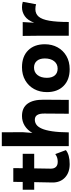

<svg xmlns="http://www.w3.org/2000/svg" viewBox="646 -1426 790 2122"><g transform="rotate(-90 1041.0 -365.0)"><path d="M288 10Q194 10 139 -42.5Q84 -95 85 -181L89 -382H5V-509H91L92 -613H244L243 -509H402V-382H241L238 -198Q238 -162 257 -142Q276 -122 314 -122Q336 -122 356.5 -127.5Q377 -133 399 -149L443 -32Q392 10 288 10Z M487 0V-740H640L641 -509L633 -402Q664 -457 712.5 -487Q761 -517 820 -517Q911 -517 956 -455.5Q1001 -394 1000 -279L998 0H845L847 -268Q848 -320 831.5 -347.5Q815 -375 779 -375Q749 -375 724 -357.5Q699 -340 680.5 -298Q662 -256 651 -183Q640 -110 639 0Z M1359 -517Q1478 -517 1545.5 -449Q1613 -381 1613 -265Q1613 -186 1579 -124Q1545 -62 1483 -26Q1421 10 1337 10Q1219 10 1151.5 -58Q1084 -126 1084 -241Q1084 -321 1118 -383Q1152 -445 1214 -481Q1276 -517 1359 -517ZM1344 -123Q1395 -123 1425.5 -161.5Q1456 -200 1456 -265Q1456 -321 1429 -352.5Q1402 -384 1355 -384Q1303 -384 1272.5 -345.5Q1242 -307 1242 -242Q1242 -186 1268.5 -154.5Q1295 -123 1344 -123Z M2055 -361Q2035 -369 2001 -369Q1949 -369 1918 -332.5Q1887 -296 1873 -214.5Q1859 -133 1859 0H1707V-330L1705 -509H1858L1851 -382Q1878 -455 1923.5 -486Q1969 -517 2021 -517Q2038 -517 2052.5 -515Q2067 -513 2082 -508Z"/></g></svg>

Font: Livvic
Style: Bold
Weight: 700
Designer: Jacques Le Bailly, Baron von Fonthausen
Version: Version 1.001; ttfautohint (v1.8.2)